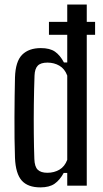

<svg xmlns="http://www.w3.org/2000/svg" viewBox="-20 -820 455 848"><path d="M196.2 -723.5H400V-666.2H196.2ZM158.4 7.6Q102.7 7.6 75.9 -22.7Q49.2 -53 46.2 -122Q44.7 -161.8 44.2 -208.4Q43.7 -254.9 43.9 -302.8Q44.1 -350.7 44.7 -395.8Q45.2 -440.9 46.2 -478Q48.4 -548.7 77.8 -578.2Q107.2 -607.6 160.4 -607.6Q200.2 -607.6 222.8 -591.9Q245.4 -576.2 262.4 -544.1H277V-800H363.2V0H277V-56.3H261.4Q244.2 -24.6 221.1 -8.5Q198 7.6 158.4 7.6ZM189.2 -56.9Q218.9 -56.9 242.4 -70.6Q265.9 -84.3 277 -114.2V-486.2Q265.9 -516.1 242.4 -529.8Q218.9 -543.5 189.6 -543.5Q159.8 -543.5 146.7 -529.9Q133.6 -516.4 132.5 -486.2Q130.3 -425 129.5 -359.1Q128.7 -293.2 129.3 -230.9Q129.9 -168.6 131.7 -118.2Q132.8 -83.8 146.7 -70.4Q160.5 -56.9 189.2 -56.9Z"/></svg>

Font: Big Shoulders Text SC Thin
Style: Regular
Weight: 100
Designer: Patric King
Foundry: XO Type Co
Version: Version 2.002